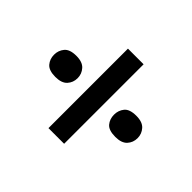

<svg xmlns="http://www.w3.org/2000/svg" viewBox="-118 -739 772 772"><g transform="rotate(-45 268.5 -352.5)"><path d="M267 -456Q291 -456 309 -472Q327 -488 327 -523Q327 -560 309 -575Q291 -590 267 -590Q242 -590 224.5 -575Q207 -560 207 -523Q207 -488 224.5 -472Q242 -456 267 -456ZM42 -308H494V-397H42ZM267 -115Q291 -115 309 -131Q327 -147 327 -182Q327 -220 309 -234.5Q291 -249 267 -249Q242 -249 224.5 -234.5Q207 -220 207 -182Q207 -147 224.5 -131Q242 -115 267 -115Z"/></g></svg>

Font: Noto Sans Display Medium
Style: Regular
Weight: 500
Designer: Monotype Design Team
Foundry: Monotype Imaging Inc.
Version: Version 1.900